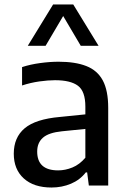

<svg xmlns="http://www.w3.org/2000/svg" viewBox="-20 -828 568 857"><path d="M210 9Q131 9 86.2 -31.5Q41.5 -72 41.5 -142Q41.5 -214.5 90.2 -255.5Q139 -296.5 247.5 -306L361 -317.5V-352Q361 -420.5 328 -445.2Q295 -470 225.5 -470Q194.5 -470 155.5 -464.5Q116.5 -459 78.5 -446.5V-528.5Q115 -540.5 159 -546.5Q203 -552.5 241.5 -552.5Q316 -552.5 365.2 -533.2Q414.5 -514 438.8 -469Q463 -424 463 -346V0H376.5L369 -58.5H363Q337 -25 296.8 -8Q256.5 9 210 9ZM146 -151.5Q146 -67.5 239.5 -67.5Q271.5 -67.5 303.2 -80.5Q335 -93.5 361 -124V-252.5L256.5 -242Q197.5 -236 171.8 -213.5Q146 -191 146 -151.5ZM104 -623.5 217 -808H307L420 -623.5H340.5L262 -756.5L183.5 -623.5Z"/></svg>

Font: Encode Sans Md
Style: Regular
Weight: 500
Designer: Multiple Designers
Foundry: Impallari Type
Version: Version 3.002; ttfautohint (v1.8.3) -l 8 -r 50 -G 200 -x 14 